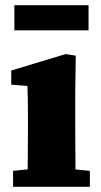

<svg xmlns="http://www.w3.org/2000/svg" viewBox="-20 -715 387 735"><path d="M30 0V-61L129 -71H221L324 -61V0ZM85 0Q86 -30 86 -67Q86 -104 86.5 -143Q87 -182 87 -215V-267Q87 -301 86.5 -329Q86 -357 85 -386L23 -391V-445L231 -508L270 -502L268 -359V-215Q268 -182 268.5 -143Q269 -104 269 -67Q269 -30 270 0ZM35 -599V-695H319V-599Z"/></svg>

Font: Source Serif 4 ExtraBold
Style: Regular
Weight: 800
Designer: Frank Grießhammer
Foundry: Adobe Systems Incorporated
Version: Version 4.004;hotconv 1.0.116;makeotfexe 2.5.65601